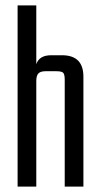

<svg xmlns="http://www.w3.org/2000/svg" viewBox="-20 -689 373 709"><path d="M169 -485H209Q288 -485 288 -406V0H219V-395Q219 -414 213.5 -420Q208 -426 188 -426H148Q130 -426 122 -418Q114 -410 114 -390V0H45V-669H114V-452Q125 -485 169 -485Z"/></svg>

Font: Teko Light
Style: Regular
Weight: 300
Designer: Manushi Parikh, Jonny Pinhorn
Foundry: Indian Type Foundry
Version: Version 1.105;PS 1.0;hotconv 1.0.78;makeotf.lib2.5.61930; tt